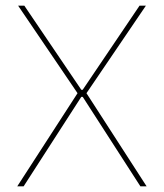

<svg xmlns="http://www.w3.org/2000/svg" viewBox="-20 -659 580 679"><path d="M41 0 256.5 -333V-326L44 -639H66L267.5 -341.5H272.5L473.5 -639H496L283.5 -326V-333L498.5 0H476.5L272.5 -316.5H267.5L63.5 0Z"/></svg>

Font: Anek Latin Medium Thin
Style: Regular
Weight: 250
Version: Version 1.003